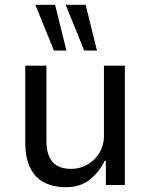

<svg xmlns="http://www.w3.org/2000/svg" viewBox="-20 -769 626 798"><path d="M254 9Q201 9 163 -11Q125 -31 105 -72.5Q85 -114 85 -177V-496H173V-184Q173 -147 183.5 -120.5Q194 -94 217 -80.5Q240 -67 275 -67Q313 -67 344.5 -85.5Q376 -104 394 -135Q412 -166 412 -202V-496H499V0H420V-100H415Q391 -52 352 -21.5Q313 9 254 9ZM330 -559 253 -749H336L383 -559ZM204 -559 127 -749H209L256 -559Z"/></svg>

Font: Nunito Sans 7pt SemiCondensed
Style: Regular
Weight: 400
Width: 4
Designer: Vernon Adams
Foundry: Vernon Adams
Version: Version 3.101;gftools[0.9.27]